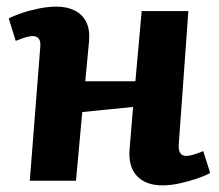

<svg xmlns="http://www.w3.org/2000/svg" viewBox="-20 -546 663 580"><path d="M382 -223 228.5 -207.5 209.5 0H70L101.5 -402Q103.5 -420.5 97.5 -428.7Q91.5 -437 78.5 -437Q69.5 -437 57.2 -433.2Q45 -429.5 27.5 -422.5L6.5 -490Q19.5 -497.5 44 -506Q68.5 -514.5 97.3 -520.3Q126 -526 150.5 -526Q182 -526 205.3 -514.5Q228.5 -503 240.3 -480Q252 -457 249 -421Q246.5 -391 243.3 -361Q240 -331 237.5 -300.5H389L408 -512.5H549L520 -110Q519 -92 524.5 -83.5Q530 -75 543 -75Q552 -75 564.3 -78.8Q576.5 -82.5 594 -89.5L615 -23.5Q601 -15.5 576.3 -7Q551.5 1.5 523.8 7.7Q496 14 471 14Q420.5 14 393.8 -14.3Q367 -42.5 371.5 -96Z"/></svg>

Font: Literata
Style: Italic
Weight: 400
Italic angle: -2°
Designer: Latin by Veronika Burian and Jose Scaglione. Greek by Irene Vlachou. Cyrillic by Vera Evstafieva
Foundry: TypeTogether
Version: Version 3.103;gftools[0.9.29]